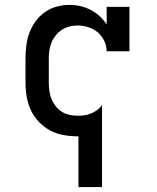

<svg xmlns="http://www.w3.org/2000/svg" viewBox="-20 -548 640 783"><path d="M300 215V8H298Q269 8 240 3Q211 -2 185.5 -15.5Q160 -29 139.5 -50Q119 -71 106.5 -97.5Q94 -124 89 -152.5Q84 -181 84 -210V-310Q84 -337 87.5 -363.5Q91 -390 100 -414.5Q109 -439 125 -461Q141 -483 163 -498.5Q185 -514 211 -521Q237 -528 263 -528Q286 -528 308 -523Q330 -518 350 -507.5Q370 -497 386.5 -482Q403 -467 415 -448V-520H508V-339H415Q415 -361 405 -381.5Q395 -402 378.5 -416Q362 -430 340.5 -437Q319 -444 297 -444Q280 -444 263.5 -440Q247 -436 233 -427Q219 -418 208 -404.5Q197 -391 190.5 -375.5Q184 -360 181.5 -343.5Q179 -327 179 -310V-210Q179 -193 181.5 -176Q184 -159 190.5 -143.5Q197 -128 207.5 -114.5Q218 -101 232.5 -92Q247 -83 264 -79.5Q281 -76 298 -76Q312 -76 325.5 -78Q339 -80 352 -85.5Q365 -91 376.5 -99.5Q388 -108 396 -120V215Z"/></svg>

Font: Iosevka Etoile Medium
Style: Regular
Weight: 500
Designer: Belleve Invis
Foundry: Belleve Invis
Version: Version 22.1.2; ttfautohint (v1.8.4)